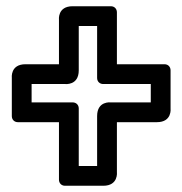

<svg xmlns="http://www.w3.org/2000/svg" viewBox="-20 -612 588 619"><path d="M233.9 -528.1H293.1V-360.7C293.1 -348.6 302 -341.1 312.7 -341.1H466.1V-281.9L337.3 -281.9C337.3 -281.9 293.1 -287.5 293.1 -237.7V-76.9H233.9V-262.3C233.9 -274.4 225 -281.9 214.3 -281.9H81.9V-341.1H189.7C189.7 -341.1 233.9 -335.5 233.9 -385.3ZM214.3 -591.9C164.5 -591.9 170.1 -547.7 170.1 -547.7V-404.9H62.3C12.5 -404.9 18.1 -360.7 18.1 -360.7L18.1 -237.7C18.1 -227 25.6 -218.1 37.7 -218.1H170.1V-32.7C170.1 -22 177.6 -13.1 189.7 -13.1L312.7 -13.1C362.5 -13.1 356.9 -57.3 356.9 -57.3V-218.1H485.7C535.5 -218.1 529.9 -262.3 529.9 -262.3V-385.3C529.9 -396 522.4 -404.9 510.3 -404.9L356.9 -404.9V-572.3C356.9 -583 349.4 -591.9 337.3 -591.9Z"/></svg>

Font: Tape
Style: Regular
Weight: 500
Foundry: Cannot Into Space Fonts
Version: Version 0.97